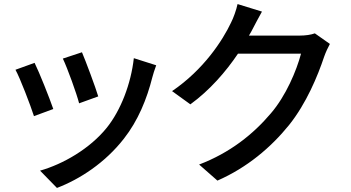

<svg xmlns="http://www.w3.org/2000/svg" viewBox="-20 -841 1725 944"><path d="M56 -498C78 -459 130 -323 147 -270L242 -305C223 -360 173 -486 150 -532ZM177 -2 260 83C373 40 497 -41 589 -159C659 -248 702 -354 729 -461C733 -477 739 -495 748 -520L638 -555C624 -429 574 -299 505 -213C422 -110 290 -34 177 -2ZM289 -553C312 -505 357 -380 369 -333L463 -367C450 -411 401 -542 383 -584Z M826 -393 916 -328C1011 -397 1090 -488 1150 -577H1460C1438 -494 1386 -370 1312 -284C1225 -181 1111 -90 959 -32L1049 47C1195 -17 1312 -116 1401 -226C1486 -332 1542 -467 1574 -563C1581 -583 1593 -609 1602 -625L1528 -677C1509 -670 1482 -666 1453 -666H1204C1212 -679 1219 -692 1225 -704C1235 -722 1250 -753 1268 -784L1148 -821C1142 -792 1127 -751 1116 -730C1075 -643 982 -499 826 -393Z"/></svg>

Font: GenEiGothic-pro-SemiBold
Style: Regular
Weight: 500
Designer: Ryoko NISHIZUKA (kana & ideographs); Paul D. Hunt (Latin, Greek & Cyrillic); Wenlong ZHANG (bopomofo); Sandoll Communica
Foundry: Adobe Systems Incorporated; o_tamon
Version: Version 1.000.140830